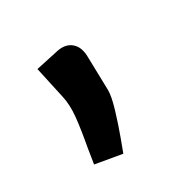

<svg xmlns="http://www.w3.org/2000/svg" viewBox="-87 -178 441 441"><g transform="rotate(-45 133.0 42.5)"><path d="M186 -52Q186 -43 184 -36L163 51Q159 68 141 97Q123 126 106 150Q89 174 84 181L19 151L35 115Q55 73 66 44Q77 15 78 -10L82 -96L143 -93Q164 -92 175 -80.5Q186 -69 186 -52Z"/></g></svg>

Font: Voces
Style: Regular
Weight: 400
Designer: Ana Paula Megda, Pablo Ugerman
Foundry: Ana Paula Megda, Pablo Ugerman
Version: Version 1.100